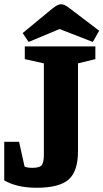

<svg xmlns="http://www.w3.org/2000/svg" viewBox="-20 -867 488 906"><path d="M153 19Q102 19 63 9Q24 -1 0 -16V-198H70L96 -81Q99 -79 109.5 -77Q120 -75 132 -75Q169 -75 178 -89Q187 -103 187 -137V-568L97 -588V-648H430V-588L348 -568V-153Q348 -59 304 -20Q260 19 153 19ZM115 -669 87 -711 224 -824Q241 -838 251 -842.5Q261 -847 268 -847Q276 -847 285 -843Q294 -839 311 -826L448 -722L418 -669L261 -730Z"/></svg>

Font: Faustina ExtraBold
Style: Regular
Weight: 800
Designer: Alfonso Garcia
Foundry: http://www.omnibus-type.com
Version: Version 1.200